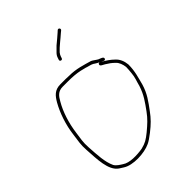

<svg xmlns="http://www.w3.org/2000/svg" viewBox="-224 -915 1032 1032"><g transform="rotate(-45 292.0 -399.0)"><path d="M305 -672 309 -684C311 -690 314.7 -696.3 320 -703C341.1 -726.5 375.3 -751.3 398 -772L409 -781C418.3 -789 406.3 -803 397 -795L386 -785C379.3 -779 372 -772.7 364 -766L334 -741C322.7 -730.3 313.7 -721.3 307 -714C299.7 -706.7 294.7 -698.7 292 -690L288 -678C284 -667.3 301 -661.4 305 -672ZM433 -514C428.3 -514 425.3 -512.3 424 -509C416.4 -496.9 440.1 -489.9 447 -485C465.3 -473.6 477.3 -465.7 493 -450C506.8 -437.7 514.4 -416.1 517 -395C517 -379.7 515.2 -368.2 514 -352C511.6 -320.4 502.5 -301.9 495 -272C479 -221.2 453.6 -187.6 425 -148C402 -116.1 380.2 -96.5 346 -68C314.1 -42.4 300.3 -33.8 265 -25C222 -17.8 165.2 -16.1 136 -37C123 -45.1 103.4 -56.5 95 -72C74.5 -115.9 73.1 -170.1 69 -231C66 -275.1 71.9 -293 77 -334C85.6 -400.4 107.1 -465.8 135 -513C149.6 -539.7 164.9 -561 201 -561H241C273.3 -561 303.8 -558.8 330 -553L350 -548C356.7 -546.7 362.7 -545 368 -543C385.8 -538.5 399.7 -535.4 413 -525C420.3 -520.3 427 -516.7 433 -514ZM442 -509C444 -507.7 446.3 -506.7 449 -506C455.3 -502.8 462.6 -498.2 467 -507C473.3 -519.6 449.8 -525.1 441 -529C431.5 -533.8 415 -547.2 406 -551C364 -563 320.5 -578 267 -578C257 -578.7 248.3 -579 241 -579H201C156.6 -579 137.6 -553.8 119 -522C90.8 -472.2 67.4 -405.6 59 -336C53.8 -294.4 48 -274.7 51 -230C56 -154.3 55.9 -69.1 104 -36C113.3 -30 120.7 -25.3 126 -22C169.3 6.8 258.1 2.7 306 -20C318.7 -26 335.7 -37.3 357 -54C393.1 -82.2 415.6 -104.5 439 -137C469 -177.7 496.7 -213.5 512 -267C522.3 -308.4 535 -344.1 535 -396C532.2 -423.9 522.1 -447.3 505 -463C486.5 -481.5 465.1 -495.8 442 -509Z"/></g></svg>

Font: HoneyBee
Style: BLn
Weight: 100
Foundry: Cannot Into Space Fonts
Version: Version 0.89